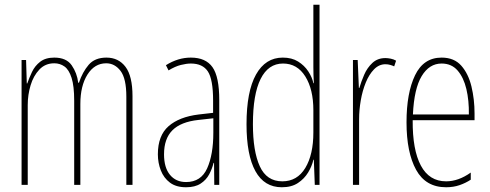

<svg xmlns="http://www.w3.org/2000/svg" viewBox="-20 -780 2068 810"><path d="M429 -537Q480 -537 509.5 -498Q539 -459 539 -374V0H513V-372Q513 -449 488.5 -481Q464 -513 428 -513Q379 -513 349 -465.5Q319 -418 319 -341V0H293V-355Q293 -417 282 -451.5Q271 -486 252 -499.5Q233 -513 209 -513Q171 -513 146 -486.5Q121 -460 109 -420Q97 -380 97 -337V0H71V-527H90L93 -428H95Q103 -451 115 -476.5Q127 -502 149.5 -519.5Q172 -537 209 -537Q260 -537 282.5 -504.5Q305 -472 310 -431H313Q328 -476 354 -506.5Q380 -537 429 -537Z M785 -537Q848 -537 876.5 -496.5Q905 -456 905 -358V0H884L883 -93H881Q875 -68 862.5 -44.5Q850 -21 826.5 -5.5Q803 10 765 10Q723 10 697 -9.5Q671 -29 658.5 -61Q646 -93 646 -129Q646 -208 691 -247.5Q736 -287 818 -297L879 -304V-355Q879 -445 857 -478.5Q835 -512 785 -512Q767 -512 743 -506Q719 -500 691 -483L680 -505Q731 -537 785 -537ZM817 -274Q743 -266 707.5 -230.5Q672 -195 672 -129Q672 -73 697 -42.5Q722 -12 765 -12Q828 -12 854 -70Q880 -128 880 -220V-281Z M1169 10Q1095 10 1057.5 -58Q1020 -126 1020 -256Q1020 -394 1060 -465.5Q1100 -537 1173 -537Q1211 -537 1237.5 -520.5Q1264 -504 1280.5 -479Q1297 -454 1302 -429H1304Q1303 -448 1302.5 -464.5Q1302 -481 1302 -497V-760H1328V0H1308L1304 -106H1302Q1296 -79 1280 -52.5Q1264 -26 1237 -8Q1210 10 1169 10ZM1171 -15Q1234 -15 1268 -71.5Q1302 -128 1302 -221V-315Q1302 -403 1268 -457.5Q1234 -512 1174 -512Q1112 -512 1079.5 -447Q1047 -382 1047 -256Q1047 -142 1076 -78.5Q1105 -15 1171 -15Z M1606 -535Q1616 -535 1628.5 -532.5Q1641 -530 1651 -524L1643 -500Q1637 -503 1627 -506Q1617 -509 1606 -509Q1579 -509 1558 -487.5Q1537 -466 1523 -431.5Q1509 -397 1502 -356.5Q1495 -316 1495 -277V0H1469V-527H1489L1494 -409H1496Q1504 -436 1516.5 -465Q1529 -494 1551 -514.5Q1573 -535 1606 -535Z M1843 -537Q1896 -537 1926 -503Q1956 -469 1969 -415Q1982 -361 1982 -301V-273H1721Q1720 -148 1755.5 -81.5Q1791 -15 1862 -15Q1914 -15 1966 -52V-22Q1945 -8 1919 1Q1893 10 1862 10Q1776 10 1735.5 -63.5Q1695 -137 1695 -264Q1695 -388 1731 -462.5Q1767 -537 1843 -537ZM1843 -512Q1791 -512 1759 -459Q1727 -406 1722 -297H1958Q1959 -356 1947.5 -404.5Q1936 -453 1910.5 -482.5Q1885 -512 1843 -512Z"/></svg>

Font: Noto Sans Lao Looped ExtraCondensed Thin
Style: Regular
Weight: 100
Width: 2
Designer: Mark Frömberg, Ben Mitchell
Foundry: The Fontpad Ltd
Version: Version 1.002; ttfautohint (v1.8.4.7-5d5b)